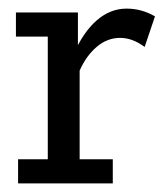

<svg xmlns="http://www.w3.org/2000/svg" viewBox="-20 -426 386 446"><path d="M22 0V-56H91V-341H17V-397H161V-294L151 -300Q173 -351 204.5 -378.5Q236 -406 274 -406Q309 -406 340 -388L316 -317Q301 -328 287 -333Q273 -338 259 -338Q229 -338 204.5 -317Q180 -296 165 -262V-56H242V0Z"/></svg>

Font: Rokkitt SemiBold
Style: Regular
Weight: 400
Version: Version 3.103